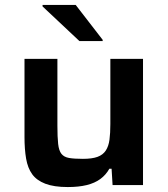

<svg xmlns="http://www.w3.org/2000/svg" viewBox="-20 -748 677 776"><path d="M254 8Q198 8 163 -5.5Q128 -19 110 -44Q92 -69 85.5 -107Q79 -145 79 -194V-510H212V-240Q212 -194 215 -166.5Q218 -139 228.5 -126Q239 -113 259.5 -109.5Q280 -106 315 -106Q352 -106 374 -114Q396 -122 407.5 -139.5Q419 -157 422.5 -183.5Q426 -210 426 -247V-510H558V0H435L431 -66H422Q408 -41 385.5 -24.5Q363 -8 330.5 0Q298 8 254 8ZM301 -582 152 -722V-728H286L395 -587V-582Z"/></svg>

Font: Saira SemiExpanded SemiBold
Style: Regular
Weight: 600
Width: 6
Designer: Hector Gatti with collaboration of the Omnibus-Type team
Foundry: Omnibus-Type
Version: Version 1.101